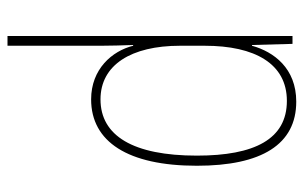

<svg xmlns="http://www.w3.org/2000/svg" viewBox="-169 -682 810 512"><g transform="rotate(-90 236.0 -426.0)"><path d="M221 -41C310 -41 354 -101 370 -159H372L375 -51H396V-811H370V-562C370 -534 371 -507 372 -476H370C356 -532 308 -588 227 -588C114 -588 50 -490 50 -306C50 -133 107 -41 221 -41ZM223 -66C121 -66 77 -152 77 -306C77 -476 130 -563 227 -563C319 -563 370 -481 370 -351V-285C370 -151 322 -66 223 -66Z"/></g></svg>

Font: Noto Sans Tamil UI Condensed Thin
Style: Regular
Weight: 100
Width: 3
Designer: Jelle Bosma - Monotype Design Team
Foundry: Monotype Imaging Inc.
Version: Version 2.004